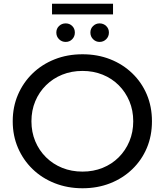

<svg xmlns="http://www.w3.org/2000/svg" viewBox="-20 -998 880 1026"><path d="M421 8Q341 8 272.5 -19Q204 -46 154 -94.5Q104 -143 76 -208Q48 -273 48 -350Q48 -427 76 -492Q104 -557 154 -605.5Q204 -654 272 -681Q340 -708 421 -708Q501 -708 568.5 -681.5Q636 -655 686.5 -606.5Q737 -558 764.5 -493Q792 -428 792 -350Q792 -272 764.5 -207Q737 -142 686.5 -93.5Q636 -45 568.5 -18.5Q501 8 421 8ZM421 -81Q479 -81 528.5 -101Q578 -121 614.5 -157.5Q651 -194 671.5 -243Q692 -292 692 -350Q692 -408 671.5 -457Q651 -506 614.5 -542.5Q578 -579 528.5 -599Q479 -619 421 -619Q362 -619 312.5 -599Q263 -579 226 -542.5Q189 -506 168.5 -457Q148 -408 148 -350Q148 -292 168.5 -243Q189 -194 226 -157.5Q263 -121 312.5 -101Q362 -81 421 -81ZM512 -774Q492 -774 477.5 -788.5Q463 -803 463 -824Q463 -845 477.5 -859Q492 -873 512 -873Q533 -873 547.5 -859Q562 -845 562 -824Q562 -803 547.5 -788.5Q533 -774 512 -774ZM331 -774Q310 -774 295.5 -788.5Q281 -803 281 -824Q281 -845 295.5 -859Q310 -873 331 -873Q352 -873 366 -859Q380 -845 380 -824Q380 -803 366 -788.5Q352 -774 331 -774ZM258 -921V-978H584V-921Z"/></svg>

Font: MOST Montserrat Medium
Style: Regular
Weight: 500
Designer: Julieta Ulanovsky
Foundry: Julieta Ulanovsky
Version: Version 8.000;March 11, 2024;FontCreator 15.0.0.2926 64-bit